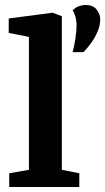

<svg xmlns="http://www.w3.org/2000/svg" viewBox="-20 -750 422 770"><path d="M17 0V-55L96 -69V-602L15 -618V-676L191 -699L228 -685V-69L298 -55V0ZM271 -541Q278 -564 282.5 -595.5Q287 -627 287 -648Q287 -667 282 -684.5Q277 -702 271 -708Q282 -720 296 -725Q310 -730 323 -730Q354 -730 368 -711Q382 -692 382 -674Q382 -649 372 -625Q362 -601 348.5 -582Q335 -563 325 -552Q315 -541 315 -541Z"/></svg>

Font: Faustina VF Beta
Style: Regular
Weight: 400
Designer: Alfonso Garcia
Foundry: Omnibus-Type
Version: Version 1.006